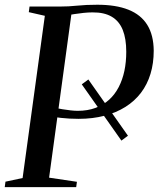

<svg xmlns="http://www.w3.org/2000/svg" viewBox="-32 -770 653 790"><path d="M494.5 -211.5 467.5 -191.5 304.5 -423 331.5 -443ZM-12.5 0 -9.5 -22.5 61 -37.5 152.5 -705 86.5 -720 89.5 -743H211.5Q251.5 -743 286.5 -746.8Q321.5 -750.5 368.5 -750.5Q445 -750.5 496.5 -730Q548 -709.5 574 -667.5Q600 -625.5 600.5 -561.5Q600.5 -509.5 587.2 -466Q574 -422.5 548 -388.2Q522 -354 484.2 -330.2Q446.5 -306.5 398 -293.8Q349.5 -281 291.5 -281Q273 -281 254 -282Q235 -283 218.2 -285Q201.5 -287 188.5 -289L193 -326.5Q207.5 -323.5 225 -320.5Q242.5 -317.5 259 -315.8Q275.5 -314 288 -314Q328.5 -314 360.8 -326Q393 -338 416.8 -359.5Q440.5 -381 456.2 -411.2Q472 -441.5 479.8 -478.2Q487.5 -515 487.5 -557Q487.5 -611 473 -647Q458.5 -683 427.8 -701.2Q397 -719.5 348.5 -719Q331 -719 312 -717Q293 -715 275 -712.2Q257 -709.5 243 -707L263.5 -724.5L170 -39L284.5 -22L281.5 0Z"/></svg>

Font: Merriweather 120pt
Style: Italic
Weight: 400
Italic angle: -7.8°
Version: Version 2.101